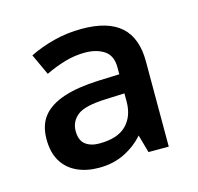

<svg xmlns="http://www.w3.org/2000/svg" viewBox="-63 -788 491 476"><g transform="rotate(-15 182.5 -550.0)"><path d="M184 -722Q251 -722 284 -692.5Q317 -663 317 -603V-384H265L252 -430Q232 -407 203 -392.5Q174 -378 137 -378Q105 -378 80.5 -389.5Q56 -401 42.5 -423.5Q29 -446 29 -480Q29 -516 47 -538.5Q65 -561 101.5 -573Q138 -585 191 -587L245 -589V-607Q245 -637 225.5 -650Q206 -663 176 -663Q150 -663 124.5 -655.5Q99 -648 74 -636L49 -690Q77 -704 111.5 -713Q146 -722 184 -722ZM197 -538Q142 -536 123 -520.5Q104 -505 104 -481Q104 -457 117.5 -446.5Q131 -436 153 -436Q200 -436 222.5 -458.5Q245 -481 245 -519V-540Z"/></g></svg>

Font: Noto Sans Devanagari Medium
Style: Regular
Weight: 500
Version: Version 2.003